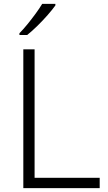

<svg xmlns="http://www.w3.org/2000/svg" viewBox="-20 -968 555 988"><path d="M100 0V-714H158V-53H493V0ZM265 -940Q250 -919 225.5 -891Q201 -863 173 -835.5Q145 -808 120 -788H80V-797Q99 -816 121 -843Q143 -870 163.5 -898Q184 -926 197 -948H265Z"/></svg>

Font: RS Noto Sans Light
Style: Regular
Weight: 300
Designer: Monotype Design Team
Foundry: Monotype Imaging Inc.
Version: Version 3.10